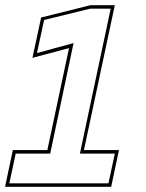

<svg xmlns="http://www.w3.org/2000/svg" viewBox="-56 -720 561 740"><path d="M-36.5 0 -6.5 -141.5H126.5L210 -534.5L69 -497L102.5 -652.5L292.5 -700H386.5L267.5 -141.5H402.5L372.5 0ZM-20 -13.5H362L386.5 -128H252L370.5 -686.5H291.5L114 -643L86.5 -515.5L227.5 -554L137.5 -128H4.5Z"/></svg>

Font: Tourney Thin
Style: Italic
Weight: 100
Italic angle: -12°
Designer: Tyler Finck
Foundry: Etcetera Type Co
Version: Version 1.015